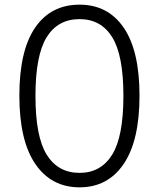

<svg xmlns="http://www.w3.org/2000/svg" viewBox="-20 -793 680 823"><path d="M63 -383Q63 -576 130.5 -674.5Q198 -773 321 -773Q443 -773 510.5 -674Q578 -575 578 -383Q578 -190 510 -90Q442 10 321 10Q200 10 131.5 -90Q63 -190 63 -383ZM509 -382Q509 -556 461 -633.5Q413 -711 321 -711Q228 -711 180 -633.5Q132 -556 132 -382Q132 -207 180.5 -129.5Q229 -52 321 -52Q412 -52 460.5 -129.5Q509 -207 509 -382Z"/></svg>

Font: Open Sauce Two Light
Style: Regular
Weight: 300
Designer: Alfredo Marco Pradil
Foundry: Creative Sauce Fz LLC
Version: Version 1.477